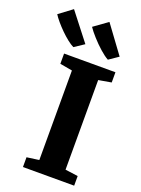

<svg xmlns="http://www.w3.org/2000/svg" viewBox="-269 -1102 869 1182"><g transform="rotate(20 165.0 -511.0)"><path d="M119.5 -75V-661.5L38.5 -676V-743H375V-676L291.5 -661.5V-74.5L375 -63V0H39.5V-64ZM78 -800Q59.5 -809 36.2 -827.5Q13 -846 -10.5 -869.2Q-34 -892.5 -53.2 -915.2Q-72.5 -938 -84 -956.5L2.5 -1021L142 -842L79 -800ZM304 -800Q280 -813 248.5 -841Q217 -869 188.5 -900.8Q160 -932.5 144 -956.5L234.5 -1021.5L366.5 -842L305 -800Z"/></g></svg>

Font: Merriweather 24pt Black
Style: Regular
Weight: 900
Designer: Eben Sorkin
Foundry: Eben Sorkin
Version: Version 2.100